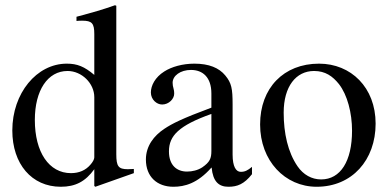

<svg xmlns="http://www.w3.org/2000/svg" viewBox="-20 -703 1484 733"><path d="M340 -102C340 -95 334 -84 325 -74C307 -53 282 -42 251 -42C167 -42 113 -122 113 -245C113 -358 162 -432 238 -432C292 -432 340 -385 340 -332ZM491 -42V-58C474 -57 473 -57 468 -57C432 -57 424 -68 424 -114V-681L419 -683C371 -666 336 -656 272 -639V-623C280 -624 286 -624 294 -624C331 -624 340 -614 340 -573V-417C302 -449 275 -460 235 -460C120 -460 27 -347 27 -205C27 -77 101 10 212 10C268 10 306 -10 340 -57V7L344 10Z M787 -127C787 -98 781 -84 752 -64C735 -53 714 -48 694 -48C655 -48 625 -72 625 -125C625 -156 635 -180 659 -202C684 -225 725 -246 787 -268ZM942 -66C925 -52 915 -47 899 -47C881 -47 868 -67 868 -113V-304C868 -365 864 -386 840 -415C816 -444 778 -460 722 -460C677 -460 635 -448 607 -430C572 -408 556 -376 556 -350C556 -323 578 -304 599 -304C625 -304 645 -326 645 -345C645 -366 639 -369 639 -387C639 -414 669 -436 709 -436C754 -436 787 -408 787 -346V-292C674 -250 637 -231 607 -211C568 -185 537 -146 537 -94C537 -28 580 10 642 10C685 10 734 -3 787 -63H788C793 -10 815 10 852 10C886 10 912 0 942 -38Z M1324 -204C1324 -88 1280 -18 1206 -18C1170 -18 1138 -36 1116 -68C1079 -122 1063 -194 1063 -273C1063 -373 1110 -432 1179 -432C1222 -432 1250 -412 1274 -382C1306 -341 1324 -272 1324 -204ZM1414 -231C1414 -369 1320 -460 1198 -460C1063 -460 973 -367 973 -228C973 -89 1068 10 1189 10C1324 10 1414 -92 1414 -231Z"/></svg>

Font: XITS Math
Style: Regular
Weight: 400
Designer: MicroPress Inc., with final additions and corrections provided by Coen Hoffman, Elsevier (retired)
Version: Version 1.302